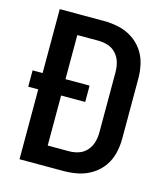

<svg xmlns="http://www.w3.org/2000/svg" viewBox="-110 -822 796 908"><g transform="rotate(15 288.0 -367.5)"><path d="M70 0H286Q322 0 357.5 -7.5Q393 -15 424 -34.5Q455 -54 476 -83.5Q497 -113 505.5 -148.5Q514 -184 514 -220V-515Q514 -551 505.5 -586.5Q497 -622 476 -651.5Q455 -681 424 -700.5Q393 -720 357.5 -727.5Q322 -735 286 -735H70V-422H21V-342H70ZM182 -97V-342H300V-422H182V-638H286Q310 -638 333 -630.5Q356 -623 372.5 -604.5Q389 -586 395.5 -562.5Q402 -539 402 -515V-220Q402 -196 395.5 -172.5Q389 -149 372.5 -130.5Q356 -112 333 -104.5Q310 -97 286 -97Z"/></g></svg>

Font: Iosevka Sparkle Semibold
Style: Regular
Weight: 600
Designer: Belleve Invis
Foundry: Belleve Invis
Version: Version 4.5.0; ttfautohint (v1.8.3)